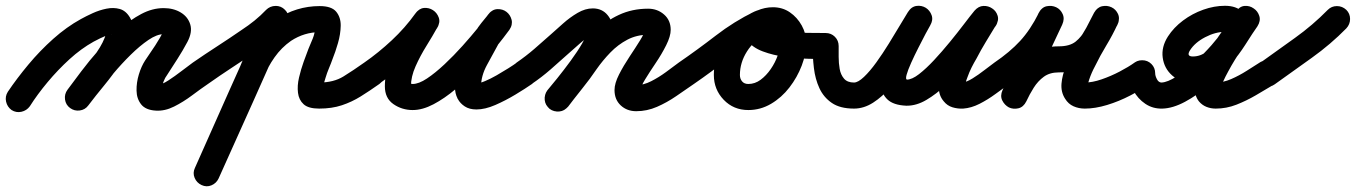

<svg xmlns="http://www.w3.org/2000/svg" viewBox="-65 -330 4682 663"><path d="M38 37Q27 52 9 56Q-9 60 -25 50Q-40 39 -44 21Q-48 3 -38 -13Q-7 -59 33 -107Q73 -155 119 -196Q165 -237 214 -264Q232 -274 255 -284.5Q278 -295 302.5 -300Q327 -305 348.5 -299Q370 -293 384 -269Q395 -251 394 -231Q393 -211 388 -192Q377 -151 351.5 -112Q326 -73 295.5 -36Q265 1 240 34Q240 34 240 34Q240 34 240 34Q229 49 210.5 51.5Q192 54 177 43Q162 32 159.5 13.5Q157 -5 168 -20Q189 -48 217 -81.5Q245 -115 269 -149.5Q293 -184 302 -216Q303 -221 304 -225Q305 -233 306.5 -226.5Q308 -220 314 -216Q323 -209 321.5 -211Q320 -213 304 -208Q292 -203 280.5 -197.5Q269 -192 258 -186Q215 -162 175 -125.5Q135 -89 99.5 -46.5Q64 -4 38 37Q38 37 38 37Q38 37 38 37ZM240 34Q229 49 210.5 51.5Q192 54 177 43Q162 32 159.5 13.5Q157 -5 168 -20Q188 -47 215.5 -83.5Q243 -120 276.5 -158Q310 -196 347 -228.5Q384 -261 422.5 -281.5Q461 -302 500 -302Q534 -302 559 -287Q584 -272 592 -245.5Q600 -219 582 -185Q582 -185 582 -185Q582 -185 582 -185Q566 -155 548 -127Q530 -99 512 -71Q505 -62 500 -49Q495 -36 495 -25Q495 -25 495 -26Q494 -28 494 -28Q491 -32 488 -34Q486 -36 481.5 -37Q477 -38 479 -38Q493 -37 516 -52Q539 -67 563 -85.5Q587 -104 601 -114Q616 -125 634.5 -121.5Q653 -118 664 -103Q675 -88 671.5 -69.5Q668 -51 653 -40Q628 -23 598 -0.5Q568 22 536 38Q504 54 473 52Q438 50 422.5 30.5Q407 11 406.5 -17Q406 -45 414.5 -73Q423 -101 436 -121Q454 -147 471 -173Q488 -199 502 -227Q502 -227 502 -227Q502 -227 502 -227Q505 -232 504 -230Q503 -228 505 -224Q507 -214 512.5 -212Q518 -210 508 -211Q504 -212 500 -212Q477 -212 447.5 -192Q418 -172 386.5 -141Q355 -110 326 -75.5Q297 -41 274.5 -11.5Q252 18 240 34Q240 34 240 34Q240 34 240 34Z M653 -40Q637 -29 619 -32.5Q601 -36 590 -51Q579 -67 582.5 -85Q586 -103 601 -114Q643 -143 685.5 -170.5Q728 -198 770 -227Q793 -242 814 -259Q835 -276 854 -296Q867 -309 886 -309.5Q905 -310 918 -297Q932 -284 932 -265.5Q932 -247 920 -233Q897 -210 872 -190Q847 -170 820 -152Q778 -124 736 -96.5Q694 -69 653 -40Q653 -40 653 -40Q653 -40 653 -40ZM846 -283Q854 -300 871 -306.5Q888 -313 905 -306Q922 -298 929 -280.5Q936 -263 928 -246Q869 -113 809.5 20Q750 153 690 286Q690 286 690 286Q690 286 690 286Q682 303 665 310Q648 317 631 309Q614 301 607 284Q600 267 608 250Q667 117 726.5 -16.5Q786 -150 846 -283Q846 -283 846 -283Q846 -283 846 -283ZM845 -61Q838 -43 821 -35.5Q804 -28 787 -35Q769 -42 761.5 -59Q754 -76 761 -93Q780 -143 812.5 -187.5Q845 -232 889 -263Q958 -309 1039 -309Q1080 -309 1096 -289.5Q1112 -270 1111.5 -241Q1111 -212 1102 -181Q1093 -150 1084 -128Q1078 -111 1071 -94.5Q1064 -78 1059 -61Q1055 -49 1053 -41Q1053 -38 1053 -32.5Q1053 -27 1052 -29Q1049 -38 1042 -43Q1041 -44 1038 -44.5Q1035 -45 1037 -45Q1087 -45 1121 -66Q1155 -87 1193 -114Q1208 -125 1226.5 -121.5Q1245 -118 1256 -103Q1267 -88 1263.5 -69.5Q1260 -51 1245 -40Q1211 -16 1180.5 3Q1150 22 1115.5 33.5Q1081 45 1037 45Q1000 45 983.5 30Q967 15 964 -9.5Q961 -34 967.5 -62Q974 -90 983.5 -116.5Q993 -143 1000 -161Q1007 -177 1015 -197Q1023 -217 1023 -235Q1023 -235 1025.5 -230.5Q1028 -226 1030 -225Q1032 -223 1037 -221Q1042 -219 1039 -219Q986 -219 940 -189Q907 -166 883 -132Q859 -98 845 -61Q845 -61 845 -61Q845 -61 845 -61Z M1181 -52Q1170 -67 1173.5 -85.5Q1177 -104 1193 -114Q1242 -148 1288 -191Q1334 -234 1369 -283Q1382 -301 1399 -302.5Q1416 -304 1430 -295Q1444 -286 1450 -269.5Q1456 -253 1445 -235Q1429 -206 1407.5 -171.5Q1386 -137 1370 -101Q1354 -65 1354 -32Q1354 -32 1354 -32Q1353 -37 1350 -40Q1347 -43 1352 -41.5Q1357 -40 1360 -40Q1381 -40 1409.5 -59Q1438 -78 1470 -108Q1502 -138 1532 -171.5Q1562 -205 1585.5 -234Q1609 -263 1620 -279Q1633 -297 1651 -297Q1669 -297 1683 -287Q1696 -277 1701 -259.5Q1706 -242 1692 -225Q1683 -213 1672.5 -200.5Q1662 -188 1654 -175Q1654 -175 1654 -175Q1655 -176 1655 -176Q1637 -143 1616.5 -105.5Q1596 -68 1596 -30Q1596 -28 1596 -28Q1596 -29 1595 -30Q1595 -30 1595 -31Q1594 -32 1594 -32Q1596 -28 1597 -26Q1597 -27 1596 -29Q1595 -31 1593 -32Q1590 -36 1583 -39Q1576 -42 1580 -42Q1591 -42 1610 -50Q1629 -58 1650 -70Q1671 -82 1690 -94Q1709 -106 1720 -114Q1720 -114 1720 -114Q1720 -114 1720 -114Q1735 -125 1753.5 -121.5Q1772 -118 1783 -103Q1794 -88 1790.5 -69.5Q1787 -51 1772 -40Q1749 -24 1715 -3.5Q1681 17 1645.5 32.5Q1610 48 1580 48Q1556 48 1540 37.5Q1524 27 1516 12Q1516 12 1515 11Q1515 10 1515 10Q1506 -7 1506 -30Q1506 -81 1529 -127.5Q1552 -174 1575 -218Q1575 -218 1576 -219Q1576 -219 1576 -219Q1585 -236 1597.5 -251Q1610 -266 1622 -281Q1635 -298 1653 -298.5Q1671 -299 1684 -289Q1697 -279 1701.5 -262Q1706 -245 1694 -227Q1675 -201 1646.5 -165.5Q1618 -130 1582.5 -92.5Q1547 -55 1508.5 -22.5Q1470 10 1432 30Q1394 50 1360 50Q1323 50 1293.5 29.5Q1264 9 1264 -32Q1264 -75 1281 -118Q1298 -161 1322 -201.5Q1346 -242 1367 -279Q1377 -298 1395 -299Q1413 -300 1428 -291Q1442 -282 1448.5 -265Q1455 -248 1443 -231Q1403 -175 1351.5 -127Q1300 -79 1243 -40Q1228 -29 1209.5 -32.5Q1191 -36 1181 -52Z M1708 -51Q1697 -67 1700.5 -85Q1704 -103 1719 -114Q1751 -136 1780 -161Q1809 -186 1838 -212Q1856 -228 1879.5 -249Q1903 -270 1929.5 -285.5Q1956 -301 1982 -301Q2014 -301 2033 -278Q2052 -255 2052 -224Q2052 -195 2035 -159.5Q2018 -124 1992.5 -87.5Q1967 -51 1941 -18.5Q1915 14 1897 38Q1897 38 1897 38Q1897 38 1897 38Q1885 52 1866.5 54.5Q1848 57 1833 46Q1819 34 1816.5 15.5Q1814 -3 1825 -18Q1837 -32 1859.5 -60Q1882 -88 1905.5 -120Q1929 -152 1945.5 -180.5Q1962 -209 1962 -224Q1962 -225 1963 -224Q1966 -216 1974 -213Q1976 -212 1980 -211.5Q1984 -211 1982 -211Q1978 -211 1966.5 -203Q1955 -195 1941 -183Q1927 -171 1915 -160Q1903 -149 1898 -145Q1867 -117 1836 -90Q1805 -63 1771 -40Q1755 -29 1737 -32.5Q1719 -36 1708 -51ZM1896 38Q1885 53 1866.5 55Q1848 57 1833 45Q1818 34 1816 15.5Q1814 -3 1826 -18Q1850 -48 1874.5 -78.5Q1899 -109 1921 -141Q1951 -185 1988.5 -221Q2026 -257 2072 -278.5Q2118 -300 2173 -300Q2205 -300 2228 -280Q2251 -260 2251 -227Q2251 -205 2235.5 -174Q2220 -143 2199 -112Q2178 -81 2162.5 -55.5Q2147 -30 2147 -19Q2147 -19 2147 -19Q2144 -31 2132 -36Q2131 -36 2132 -36Q2157 -36 2183.5 -49.5Q2210 -63 2234.5 -81Q2259 -99 2279 -114Q2294 -124 2312.5 -121Q2331 -118 2342 -103Q2352 -88 2349 -69.5Q2346 -51 2331 -40Q2302 -20 2270 2Q2238 24 2203.5 39Q2169 54 2132 54Q2100 54 2078.5 34Q2057 14 2057 -19Q2057 -42 2072.5 -72.5Q2088 -103 2109 -134.5Q2130 -166 2145.5 -191Q2161 -216 2161 -227Q2161 -229 2161.5 -226Q2162 -223 2162 -221Q2165 -213 2173 -210Q2173 -210 2173 -210Q2134 -210 2101.5 -193Q2069 -176 2042.5 -148.5Q2016 -121 1995 -91Q1972 -57 1946.5 -25.5Q1921 6 1896 38Q1896 38 1896 38Q1896 38 1896 38Z M2268 -51Q2257 -67 2260.5 -85Q2264 -103 2279 -114Q2343 -158 2406.5 -207Q2470 -256 2540 -290Q2560 -300 2576 -292Q2592 -284 2599 -268Q2606 -253 2602.5 -235.5Q2599 -218 2578 -209Q2539 -191 2514.5 -152.5Q2490 -114 2490 -71Q2490 -58 2497.5 -49Q2505 -40 2519 -40Q2542 -40 2561.5 -54.5Q2581 -69 2596.5 -91.5Q2612 -114 2620.5 -138.5Q2629 -163 2629 -183Q2629 -192 2622 -203.5Q2615 -215 2604 -215Q2601 -215 2595 -213.5Q2589 -212 2592 -215Q2594 -216 2596 -221Q2598 -226 2597 -223Q2597 -223 2597 -223Q2597 -223 2597 -223Q2597 -222 2595 -231.5Q2593 -241 2594 -240Q2620 -227 2654 -222Q2688 -217 2722.5 -216.5Q2757 -216 2786 -216Q2786 -216 2786 -216Q2786 -216 2786 -216Q2805 -216 2818 -203Q2831 -190 2831 -171Q2831 -152 2818 -139Q2805 -126 2786 -126Q2765 -126 2727.5 -127Q2690 -128 2647.5 -133.5Q2605 -139 2569 -152.5Q2533 -166 2516 -190Q2499 -214 2513 -253Q2513 -253 2513 -253Q2513 -253 2513 -253Q2523 -282 2549.5 -293.5Q2576 -305 2604 -305Q2637 -305 2662.5 -287.5Q2688 -270 2703.5 -242Q2719 -214 2719 -183Q2719 -144 2703.5 -103.5Q2688 -63 2661 -28Q2634 7 2597.5 28.5Q2561 50 2519 50Q2468 50 2434 14.5Q2400 -21 2400 -71Q2400 -117 2417.5 -160Q2435 -203 2467 -237Q2499 -271 2540 -290Q2561 -300 2577 -292Q2593 -284 2600 -269Q2607 -254 2603 -236.5Q2599 -219 2579 -209Q2513 -177 2452.5 -129.5Q2392 -82 2331 -40Q2315 -29 2297 -32.5Q2279 -36 2268 -51Z M2741 -171Q2741 -190 2754 -203Q2767 -216 2786 -216Q2805 -216 2818 -203Q2831 -190 2831 -171Q2831 -155 2831 -133.5Q2831 -112 2834.5 -92Q2838 -72 2849.5 -58.5Q2861 -45 2884 -45Q2898 -45 2918.5 -64.5Q2939 -84 2961 -114.5Q2983 -145 3004 -179Q3025 -213 3042.5 -242.5Q3060 -272 3070 -288Q3082 -307 3099.5 -309.5Q3117 -312 3132 -303Q3146 -294 3152 -277.5Q3158 -261 3147 -242Q3142 -234 3131 -213Q3120 -192 3106.5 -165.5Q3093 -139 3081.5 -113.5Q3070 -88 3065.5 -71.5Q3061 -55 3068 -55Q3068 -55 3067 -55Q3066 -55 3066 -55Q3084 -55 3108.5 -74Q3133 -93 3160.5 -122.5Q3188 -152 3215 -185Q3242 -218 3264 -247Q3286 -276 3300 -293Q3314 -309 3331 -309.5Q3348 -310 3361 -301Q3375 -292 3380 -275.5Q3385 -259 3373 -241Q3356 -213 3339 -185Q3322 -157 3307 -128Q3298 -113 3290 -97Q3282 -81 3276 -64Q3271 -52 3269 -42Q3268 -38 3267 -35Q3266 -31 3267 -30Q3264 -37 3257.5 -41Q3251 -45 3257 -45Q3272 -46 3293 -59Q3314 -72 3334.5 -88Q3355 -104 3369 -114Q3384 -124 3402.5 -121Q3421 -118 3432 -103Q3442 -88 3439 -69.5Q3436 -51 3421 -40Q3399 -25 3372.5 -5.5Q3346 14 3317.5 28.5Q3289 43 3261 45Q3242 46 3224 40.5Q3206 35 3194 20Q3175 -2 3177 -34Q3179 -66 3193 -102.5Q3207 -139 3227 -175Q3247 -211 3266.5 -241Q3286 -271 3297 -288Q3308 -306 3326 -306.5Q3344 -307 3358 -297Q3372 -287 3378 -270Q3384 -253 3370 -236Q3350 -211 3323.5 -176Q3297 -141 3266 -104.5Q3235 -68 3201.5 -36.5Q3168 -5 3134 15Q3100 35 3067 35Q3067 35 3065 35Q3064 35 3064 35Q3020 33 2999.5 13.5Q2979 -6 2977 -36.5Q2975 -67 2984.5 -103Q2994 -139 3010 -175Q3026 -211 3042.5 -240.5Q3059 -270 3070 -287Q3081 -307 3099 -309Q3117 -311 3131 -302Q3146 -293 3152 -276.5Q3158 -260 3146 -241Q3130 -214 3109 -177Q3088 -140 3063.5 -101.5Q3039 -63 3010.5 -29.5Q2982 4 2950 24.5Q2918 45 2884 45Q2836 45 2807.5 25.5Q2779 6 2764.5 -25.5Q2750 -57 2745.5 -95Q2741 -133 2741 -171Q2741 -171 2741 -171Q2741 -171 2741 -171Z M3421 -40Q3405 -29 3387 -32.5Q3369 -36 3358 -51Q3347 -67 3350.5 -85Q3354 -103 3369 -114Q3422 -150 3457.5 -188.5Q3493 -227 3522 -285Q3532 -305 3549.5 -308.5Q3567 -312 3582 -305Q3597 -298 3604.5 -281.5Q3612 -265 3603 -245Q3572 -179 3541 -113Q3510 -47 3479 19Q3470 39 3452 43Q3434 47 3419 40Q3404 32 3396 16Q3388 0 3398 -20Q3418 -61 3443.5 -95Q3469 -129 3505 -149.5Q3541 -170 3591 -170Q3629 -170 3649.5 -186.5Q3670 -203 3683.5 -229Q3697 -255 3713 -286Q3724 -305 3741 -308.5Q3758 -312 3773 -305Q3788 -298 3795.5 -282Q3803 -266 3794 -246Q3777 -209 3755.5 -173.5Q3734 -138 3716 -101Q3710 -90 3705 -78.5Q3700 -67 3696 -55Q3693 -46 3692 -39Q3692 -39 3692 -35Q3692 -31 3691 -33Q3689 -37 3684 -41Q3679 -45 3681 -45Q3707 -45 3739 -56Q3771 -67 3801.5 -83Q3832 -99 3853 -114Q3853 -114 3853 -114Q3853 -114 3853 -114Q3868 -124 3886.5 -121Q3905 -118 3916 -103Q3926 -88 3923 -69.5Q3920 -51 3905 -40Q3876 -20 3837.5 0Q3799 20 3758 32.5Q3717 45 3681 45Q3660 45 3642 37Q3624 29 3613 11Q3598 -12 3600.5 -41.5Q3603 -71 3616.5 -103.5Q3630 -136 3648 -168.5Q3666 -201 3684 -230.5Q3702 -260 3712 -283Q3721 -303 3738.5 -306.5Q3756 -310 3772 -302Q3787 -295 3795 -278.5Q3803 -262 3793 -243Q3768 -197 3744 -160Q3720 -123 3684.5 -101.5Q3649 -80 3591 -80Q3560 -80 3539.5 -65Q3519 -50 3504.5 -27Q3490 -4 3479 20Q3469 40 3451.5 44Q3434 48 3419 41Q3404 33 3396 17Q3388 1 3397 -19Q3428 -85 3459 -151Q3490 -217 3521 -284Q3531 -304 3548.5 -307.5Q3566 -311 3581 -303Q3596 -296 3604 -280Q3612 -264 3602 -244Q3568 -177 3525 -130Q3482 -83 3421 -40Q3421 -40 3421 -40Q3421 -40 3421 -40Z M3879 -122Q3898 -122 3911 -109Q3924 -96 3924 -77Q3924 -68 3930 -56.5Q3936 -45 3946 -45Q3967 -46 3998 -66Q4029 -86 4061 -115.5Q4093 -145 4118.5 -174Q4144 -203 4155 -221Q4156 -224 4158 -227Q4161 -235 4164.5 -227.5Q4168 -220 4165 -220Q4132 -220 4096.5 -201.5Q4061 -183 4044 -156Q4031 -135 4054 -135Q4080 -135 4101 -151.5Q4122 -168 4140.5 -193Q4159 -218 4174 -244Q4189 -270 4202 -289Q4215 -308 4232.5 -309.5Q4250 -311 4264 -301Q4278 -292 4283.5 -275Q4289 -258 4277 -239Q4251 -200 4224.5 -162Q4198 -124 4176 -83Q4171 -74 4166.5 -65Q4162 -56 4158 -47Q4154 -38 4152 -30Q4151 -25 4151 -25Q4150 -29 4150 -30Q4150 -31 4146 -36Q4141 -40 4139 -43Q4137 -43 4134 -44Q4131 -45 4133 -45Q4159 -45 4186.5 -57Q4214 -69 4240 -85.5Q4266 -102 4288 -116Q4304 -125 4322 -120.5Q4340 -116 4350 -100Q4359 -84 4354.5 -66Q4350 -48 4334 -38Q4304 -20 4271.5 -1Q4239 18 4204.5 31.5Q4170 45 4133 45Q4116 45 4101 39Q4086 33 4075 20Q4058 -2 4061.5 -33Q4065 -64 4081.5 -100Q4098 -136 4121 -171.5Q4144 -207 4166 -237.5Q4188 -268 4202 -289Q4214 -307 4232 -308.5Q4250 -310 4264 -301Q4278 -291 4283.5 -274Q4289 -257 4276 -239Q4256 -208 4234.5 -174.5Q4213 -141 4187.5 -111.5Q4162 -82 4129.5 -63.5Q4097 -45 4054 -45Q4010 -45 3982.5 -69.5Q3955 -94 3950 -131Q3945 -168 3968 -204Q3988 -235 4020 -259Q4052 -283 4090 -296.5Q4128 -310 4165 -310Q4204 -310 4225.5 -289Q4247 -268 4248.5 -237Q4250 -206 4232 -175Q4214 -145 4181.5 -107.5Q4149 -70 4109 -35.5Q4069 -1 4027 21.5Q3985 44 3949 45Q3916 46 3890 28.5Q3864 11 3849 -17Q3834 -45 3834 -77Q3834 -96 3847 -109Q3860 -122 3879 -122Z M4274 -50Q4264 -65 4267 -83.5Q4270 -102 4285 -112Q4345 -155 4406.5 -199Q4468 -243 4520 -296Q4520 -296 4520 -296Q4520 -296 4520 -296Q4533 -309 4551.5 -309Q4570 -309 4584 -296Q4597 -283 4597 -264.5Q4597 -246 4584 -232Q4530 -177 4465 -130.5Q4400 -84 4337 -39Q4322 -28 4303.5 -31Q4285 -34 4274 -50Z"/></svg>

Font: FRB American Cursive Black
Style: Bold Italic
Weight: 900
Italic angle: -25°
Version: Version 2.0;Modular Font Editor K font №1